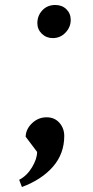

<svg xmlns="http://www.w3.org/2000/svg" viewBox="-20 -579 373 771"><path d="M57 143Q88 127 108.5 93Q129 59 129 31L83 -30Q84 -61 109 -84.5Q134 -108 167 -108Q199 -108 218.5 -86Q238 -64 238 -33Q238 38 193 90Q148 142 68 172ZM130 -486Q130 -516 150 -537.5Q170 -559 202 -559Q229 -559 246.5 -542Q264 -525 264 -499Q264 -470 243 -448Q222 -426 192 -426Q166 -426 148 -443.5Q130 -461 130 -486Z"/></svg>

Font: Lemonada Light
Style: Regular
Weight: 300
Designer: Mohamed Gaber (Arabic) Eduardo Tunni (Latin)
Foundry: Kief Type Foundry
Version: Version 3.006